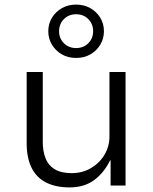

<svg xmlns="http://www.w3.org/2000/svg" viewBox="-20 -807 664 835"><path d="M283 8Q222 8 180 -13.5Q138 -35 117 -78Q96 -121 96 -184V-494H166V-188Q166 -150 178 -119Q190 -88 218 -71Q246 -54 292 -54Q339 -54 376.5 -76.5Q414 -99 435 -135Q456 -171 456 -213V-494H526V0H461V-110H459Q432 -55 389 -23.5Q346 8 283 8ZM311 -555Q276 -555 249 -570.5Q222 -586 206 -612.5Q190 -639 190 -671Q190 -704 206 -730Q222 -756 249 -771.5Q276 -787 311 -787Q346 -787 373 -771.5Q400 -756 416 -730Q432 -704 432 -671Q432 -639 416 -612.5Q400 -586 373 -570.5Q346 -555 311 -555ZM311 -598Q343 -598 364 -619Q385 -640 385 -671Q385 -703 364 -724Q343 -745 311 -745Q279 -745 258 -724Q237 -703 237 -671Q237 -640 258 -619Q279 -598 311 -598Z"/></svg>

Font: Nunito Sans 7pt Light
Style: Regular
Weight: 300
Designer: Vernon Adams
Foundry: Vernon Adams
Version: Version 3.101;gftools[0.9.27]